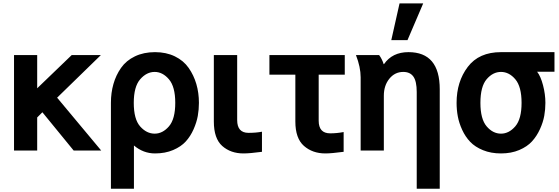

<svg xmlns="http://www.w3.org/2000/svg" viewBox="-20 -907 3368 1157"><path d="M64.5 0V-575.2H204.1V-375L412.1 -575.2H587.9L324.2 -318.4L589.8 0H423.8L235.4 -230.5L204.1 -199.2V0Z M912.1 -101.6Q960 -101.6 998 -145.5Q1036.1 -189.5 1036.1 -287.1Q1036.1 -384.8 998 -429.2Q960 -473.6 912.1 -473.6Q863.3 -473.6 824.7 -429.2Q786.1 -384.8 786.1 -287.1Q786.1 -188.5 824.7 -145Q863.3 -101.6 912.1 -101.6ZM648.4 230.5V-287.1Q648.4 -347.7 663.6 -400.9Q678.7 -454.1 709.5 -498Q740.2 -542 793 -567.4Q845.7 -592.8 914.1 -592.8Q981.4 -592.8 1033.7 -567.4Q1085.9 -542 1116.7 -498Q1147.5 -454.1 1163.1 -400.9Q1178.7 -347.7 1178.7 -287.1Q1178.7 -247.1 1171.9 -208.5Q1165 -169.9 1146.5 -127.9Q1127.9 -85.9 1099.6 -54.7Q1071.3 -23.4 1023.4 -2.9Q975.6 17.6 914.1 17.6Q843.8 17.6 787.1 -30.3V230.5Z M1268.6 -174.8V-575.2H1409.2V-183.6Q1409.2 -106.4 1477.5 -106.4Q1522.5 -106.4 1558.6 -113.3V7.8Q1485.4 17.6 1447.3 17.6Q1370.1 17.6 1319.3 -27.3Q1268.6 -72.3 1268.6 -174.8Z M1603.5 -457V-575.2H2057.6V-457H1900.4V-179.7Q1900.4 -103.5 1969.7 -103.5Q2009.8 -103.5 2050.8 -111.3V7.8Q1977.5 17.6 1940.4 17.6Q1863.3 17.6 1811.5 -27.8Q1759.8 -73.2 1759.8 -174.8V-457Z M2125 -575.2H2264.6Q2282.2 -551.8 2292 -520.5H2293.9Q2343.8 -592.8 2441.4 -592.8Q2629.9 -592.8 2629.9 -369.1V230.5H2491.2V-352.5Q2491.2 -417 2471.2 -445.3Q2451.2 -473.6 2410.2 -473.6Q2359.4 -473.6 2326.2 -432.6Q2293 -391.6 2293 -330.1V0H2153.3V-441.4Q2153.3 -502 2125 -575.2ZM2337.9 -665 2387.7 -886.7H2530.3L2435.5 -665Z M2731.4 -287.1Q2731.4 -415 2798.8 -503.9Q2866.2 -592.8 2999 -592.8H3321.3V-474.6H3216.8Q3238.3 -447.3 3252.4 -393.1Q3266.6 -338.9 3266.6 -287.1Q3266.6 -248 3259.8 -209.5Q3252.9 -170.9 3233.9 -128.9Q3214.8 -86.9 3186 -55.2Q3157.2 -23.4 3108.9 -2.9Q3060.5 17.6 2999 17.6Q2938.5 17.6 2890.6 -2Q2842.8 -21.5 2813.5 -52.2Q2784.2 -83 2765.1 -124.5Q2746.1 -166 2738.8 -205.6Q2731.4 -245.1 2731.4 -287.1ZM2875 -287.1Q2875 -189.5 2912.6 -145.5Q2950.2 -101.6 2999 -101.6Q3046.9 -101.6 3085 -145.5Q3123 -189.5 3123 -287.1Q3123 -384.8 3085.4 -429.2Q3047.9 -473.6 2999 -473.6Q2950.2 -473.6 2912.6 -429.7Q2875 -385.7 2875 -287.1Z"/></svg>

Font: Gothic A1 ExtraBold
Style: Regular
Weight: 800
Designer: HanYang I&C Co.,Ltd.
Foundry: HanYang I&C Co.,Ltd.
Version: Version 2.50